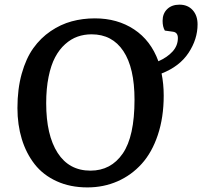

<svg xmlns="http://www.w3.org/2000/svg" viewBox="-20 -794 872 828"><path d="M55.2 -328.1Q55.2 -410.2 73.7 -476.3Q92.3 -542.5 123.8 -586.4Q155.3 -630.4 198.5 -659.7Q241.7 -689 289.1 -701.9Q336.4 -714.8 389.2 -714.8Q486.3 -714.8 558.3 -667.2Q630.4 -619.6 663.1 -529.8Q701.7 -546.9 724.4 -572Q747.1 -597.2 747.1 -629.9Q747.1 -654.3 726.1 -657.2L690.9 -662.1Q681.2 -678.2 681.2 -704.1Q681.2 -735.4 700.9 -754.6Q720.7 -773.9 753.9 -773.9Q789.6 -773.9 810.8 -750.5Q832 -727.1 832 -689Q832 -625 793.2 -566.2Q754.4 -507.3 676.8 -477.1Q686 -431.6 686 -381.8Q686 -287.6 660.6 -211.9Q635.3 -136.2 590.8 -87.2Q546.4 -38.1 486.6 -12Q426.8 14.2 356.9 14.2Q282.7 14.2 224.4 -12.5Q166 -39.1 129.4 -85.9Q92.8 -132.8 74 -194.3Q55.2 -255.9 55.2 -328.1ZM179.2 -349.1Q179.2 -211.4 228.5 -134.8Q277.8 -58.1 370.1 -58.1Q458.5 -58.1 509.3 -131.8Q560.1 -205.6 560.1 -363.8Q560.1 -501.5 512 -573.7Q463.9 -646 375 -646Q342.8 -646 314.5 -636Q286.1 -626 261 -603.5Q235.8 -581.1 217.8 -547.1Q199.7 -513.2 189.5 -462.6Q179.2 -412.1 179.2 -349.1Z"/></svg>

Font: Literata Book SemiBold
Style: Italic
Weight: 600
Italic angle: -3°
Designer: Latin by Veronika Burian and Jose Scaglione. Greek by Irene Vlachou. Cyrillic by Vera Evstafieva
Foundry: TypeTogether
Version: Version 1.003;PS 001.003;hotconv 1.0.88;makeotf.lib2.5.64775